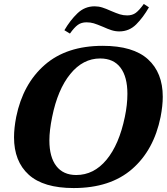

<svg xmlns="http://www.w3.org/2000/svg" viewBox="-20 -942 844 972"><path d="M306 -789Q335 -839 372 -874.5Q409 -910 459 -910Q479 -910 498 -904Q517 -898 541 -887Q569 -875 586.5 -869.5Q604 -864 624 -864Q650 -864 667.5 -877Q685 -890 708 -922L734 -905Q705 -854 669.5 -818.5Q634 -783 584 -783Q564 -783 545 -789Q526 -795 502 -806Q471 -819 454.5 -824Q438 -829 418 -829Q392 -829 374 -816Q356 -803 334 -772ZM51 -247Q51 -293 62 -350Q96 -517 206.5 -613.5Q317 -710 500 -710Q654 -710 729 -642Q804 -574 804 -452Q804 -407 793 -350Q759 -182 648.5 -86Q538 10 353 10Q200 10 125.5 -57.5Q51 -125 51 -247ZM612 -350Q625 -412 625 -467Q625 -553 590 -599.5Q555 -646 487 -646Q400 -646 336 -567.5Q272 -489 244 -350Q230 -282 230 -231Q230 -147 265 -101.5Q300 -56 366 -56Q455 -56 519 -133Q583 -210 612 -350Z"/></svg>

Font: Taviraj
Style: Bold Italic
Weight: 700
Italic angle: -12°
Designer: Katatrad Team
Foundry: CadsonDemak
Version: Version 1.001